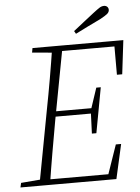

<svg xmlns="http://www.w3.org/2000/svg" viewBox="-58 -894 683 939"><g transform="rotate(-5 284.0 -424.5)"><path d="M4 0 9 -22 118 -31H131L126 0ZM97 0 165 -363Q180 -440 193.5 -518Q207 -596 219 -674H270L202 -312Q188 -234 174.5 -156Q161 -78 149 0ZM118 -652 122 -674H250L245 -642H231ZM122 0 127 -27H459L430 -4L487 -169H513L475 0ZM183 -330 188 -356H398L393 -330ZM241 -647 246 -674H568L548 -508H522V-670L541 -647ZM375 -232 379 -335 382 -352 416 -454H438L397 -232ZM332 -739Q358 -759 383.5 -779.5Q409 -800 434 -819Q456 -836 466.5 -842.5Q477 -849 488 -849Q498 -849 504 -843Q510 -837 510 -828Q510 -817 500 -808.5Q490 -800 464 -786Q433 -771 402 -756Q371 -741 340 -725Z"/></g></svg>

Font: Source Serif 4 36pt Light
Style: Italic
Weight: 300
Italic angle: -12°
Designer: Frank Grießhammer
Foundry: Adobe Systems Incorporated
Version: Version 4.004;hotconv 1.0.116;makeotfexe 2.5.65601